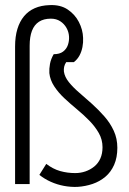

<svg xmlns="http://www.w3.org/2000/svg" viewBox="-20 -720 506 751"><path d="M96 0V-541Q96 -576 105 -599.5Q114 -623 132.5 -635Q151 -647 179 -647Q200 -647 215.5 -637Q231 -627 240 -611Q249 -595 250 -577Q251 -560 245.5 -544Q240 -528 226.5 -518Q213 -508 190 -508Q179 -489 175.5 -470Q172 -451 173 -434Q176 -407 192 -382.5Q208 -358 231.5 -336Q255 -314 281 -292.5Q307 -271 329.5 -248Q352 -225 366.5 -199.5Q381 -174 381 -144Q381 -119 372.5 -100Q364 -81 348.5 -68.5Q333 -56 314 -49.5Q295 -43 274 -43Q259 -43 244 -45Q229 -47 215 -51Q201 -55 187.5 -62Q174 -69 161 -79L134 -36Q154 -20 178.5 -9Q203 2 229.5 7Q256 12 283 11Q314 9 342 -0.5Q370 -10 392 -28.5Q414 -47 426.5 -75.5Q439 -104 439 -142Q439 -178 425 -208.5Q411 -239 388 -265Q365 -291 339.5 -314Q314 -337 290 -357.5Q266 -378 249.5 -398.5Q233 -419 230 -440Q229 -450 231 -459Q233 -468 239 -477Q239 -477 243.5 -477Q248 -477 254.5 -477Q261 -477 265.5 -477Q270 -477 269 -477Q283 -488 291 -503Q299 -518 302.5 -536Q306 -554 305 -572Q304 -604 288.5 -634Q273 -664 244.5 -683Q216 -702 174 -700Q141 -699 116 -688Q91 -677 74 -656.5Q57 -636 48 -606.5Q39 -577 39 -538V0Z"/></svg>

Font: Advent Pro
Style: Regular
Weight: 400
Designer: VivaRado, Andreas Kalpakidis
Foundry: VivaRado, Andreas Kalpakidis
Version: Version 3.000